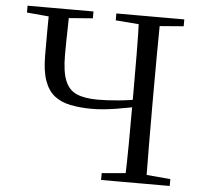

<svg xmlns="http://www.w3.org/2000/svg" viewBox="-52 -782 876 836"><g transform="rotate(5 386.0 -364.0)"><path d="M160 -687 35 -698V-728H323V-698L181 -687ZM353 -305Q301 -305 259 -313.5Q217 -322 188.5 -344.5Q160 -367 145 -409.5Q130 -452 130 -520Q130 -572 130 -624Q130 -676 131 -728H219Q219 -696 218 -661Q217 -626 216.5 -591.5Q216 -557 216 -528Q216 -456 232 -416.5Q248 -377 283 -362Q318 -347 375 -347Q413 -347 463 -351.5Q513 -356 571 -367V-336Q516 -324 458 -314.5Q400 -305 353 -305ZM420 0V-30L561 -42H582L720 -30V0ZM523 0Q526 -84 526.5 -168.5Q527 -253 527 -342V-391Q527 -476 526.5 -560.5Q526 -645 523 -728H616Q615 -645 614.5 -560.5Q614 -476 614 -391V-337Q614 -252 614.5 -168Q615 -84 616 0ZM561 -687 423 -698V-728H720V-698L582 -687Z"/></g></svg>

Font: Noto Serif KR
Style: Regular
Weight: 400
Designer: Ryoko NISHIZUKA  (kana & ideographs); Frank Grießhammer (Latin, Greek & Cyrillic); Wenlong ZHANG  (bopomofo); Sandoll Co
Foundry: Adobe
Version: Version 2.003-H1;hotconv 1.1.1;makeotfexe 2.6.0